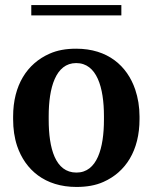

<svg xmlns="http://www.w3.org/2000/svg" viewBox="-20 -731 605 761"><path d="M32 -259C32 -220 37 -185 48 -152C80 -58 158 10 283 10C323 10 359 4 390 -10C478 -49 533 -134 533 -259V-269C533 -308 527 -343 516 -376C484 -470 407 -538 282 -538C242 -538 207 -532 176 -518C88 -479 32 -394 32 -269ZM104 -670H461V-711H104ZM173 -257V-271C173 -382 200 -481 282 -481C364 -481 392 -384 392 -271V-257C392 -144 365 -47 283 -47C199 -47 173 -143 173 -257Z"/></svg>

Font: Aerodynamic
Style: Regular
Weight: 500
Designer: Google
Version: Version 2.000980; 2014